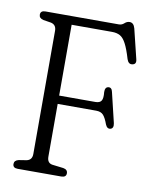

<svg xmlns="http://www.w3.org/2000/svg" viewBox="-82 -779 665 841"><g transform="rotate(10 251.0 -359.0)"><path d="M381.5 -700Q394.5 -700 404.5 -709.2Q414.5 -718.5 426.5 -718.5Q444.5 -718.5 451 -694.5L483 -563.5Q489 -541 470 -538Q453 -534.5 445.5 -556.5Q432.5 -600.5 420.2 -623.5Q408 -646.5 393.5 -654.5Q379 -662.5 357.5 -662.5H178V-347.5H339Q359 -347.5 365.8 -358.8Q372.5 -370 369.5 -397Q369 -419 384 -421Q399 -423 403 -403.5L435 -270Q439.5 -248 425 -243.5Q410 -239.5 402 -258.5Q392 -286.5 381.2 -298.5Q370.5 -310.5 349 -310.5H178V-76Q178 -47.5 201.5 -44L251 -38Q270.5 -34.5 270.5 -18Q270.5 0 248.5 0H55Q33 0 33 -18Q33 -34 52.5 -38.5L87 -44Q111 -49 111 -76V-624Q111 -650.5 87 -656L52.5 -661.5Q33 -666 33 -682Q33 -700 55 -700Z"/></g></svg>

Font: Fraunces 144pt SuperSoft Light
Style: Regular
Weight: 300
Version: Version 1.000;[0bf87f6ff]